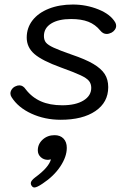

<svg xmlns="http://www.w3.org/2000/svg" viewBox="-20 -520 566 848"><path d="M31 -91Q26 -99 26 -107Q26 -117 32.5 -126Q39 -135 49 -139Q57 -143 66 -143Q82 -143 94 -125Q121 -90 160.5 -72.5Q200 -55 255 -55Q314 -55 348.5 -76Q383 -97 383 -132Q383 -150 373 -162.5Q363 -175 335 -188Q307 -201 249 -222Q166 -252 132 -281.5Q98 -311 98 -354Q98 -397 123.5 -430Q149 -463 195.5 -481.5Q242 -500 302 -500Q361 -500 414.5 -478.5Q468 -457 489 -421Q493 -414 493 -406Q493 -397 487.5 -389Q482 -381 473 -376Q461 -370 451 -370Q435 -370 423 -385Q401 -412 370 -424Q339 -436 294 -436Q238 -436 206 -416Q174 -396 174 -361Q174 -343 183 -332Q192 -321 217 -309.5Q242 -298 296 -279Q358 -258 392.5 -237.5Q427 -217 442.5 -193Q458 -169 458 -135Q458 -68 401.5 -29.5Q345 9 248 9Q178 9 119 -18Q60 -45 31 -91ZM116 289Q116 278 136 263Q195 220 205 184Q195 186 192 186Q173 186 160 174Q147 162 147 144Q147 116 168.5 96.5Q190 77 221 77Q246 77 260.5 92Q275 107 275 133Q275 172 246.5 215Q218 258 168 291Q143 308 132 308Q125 308 120 301Q116 296 116 289Z"/></svg>

Font: Kodchasan
Style: Italic
Weight: 400
Italic angle: -10°
Version: Version 1.000; ttfautohint (v1.6)